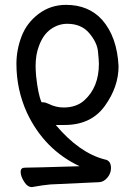

<svg xmlns="http://www.w3.org/2000/svg" viewBox="-20 -511 540 782"><path d="M109.9 251Q91.8 251 77.9 228.5Q64 206.1 64 189Q64 171.9 81.1 171.9Q112.8 171.9 304.2 166Q160.2 98.1 89.8 -51.8Q46.9 -146 46.9 -251Q46.9 -308.1 67.9 -363Q88.9 -418 137.5 -454.6Q186 -491.2 249 -491.2Q340.8 -491.2 396 -430.2Q457 -360.8 462.9 -241.2Q462.9 -157.2 407 -79.6Q351.1 -2 243.2 -2H207Q303.2 111.8 405.8 138.2Q432.1 142.1 432.1 173.8Q432.1 194.8 417.5 212.4Q402.8 230 383.8 231L185.1 240.2Q159.2 242.2 109.9 251ZM238.8 -73.2Q291 -73.2 323.2 -102.1Q382.8 -155.8 382.8 -251Q382.8 -266.1 378.9 -302.5Q375 -338.9 343 -376.5Q311 -414.1 253.9 -414.1Q217.8 -414.1 186.8 -392.1Q155.8 -370.1 139.2 -325.2Q125 -289.1 125 -242.2Q125 -227.1 127 -202.1Q134.8 -127.9 148.9 -95.2Q148.9 -94.2 157 -94.2Q165 -94.2 178.2 -87.9Q208 -73.2 238.8 -73.2Z"/></svg>

Font: LXGW WenKai Mono GB Screen
Style: Regular
Weight: 400
Monospace: yes
Designer: LXGW / Fontworks Inc.
Foundry: LXGW / Fontworks Inc.
Version: Version 1.510;January 18,2025